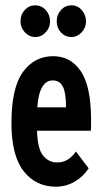

<svg xmlns="http://www.w3.org/2000/svg" viewBox="-20 -690 390 721"><path d="M189 11Q115 11 69 -47Q23 -105 23 -228Q23 -360 66 -419.5Q109 -479 180 -479Q245 -479 283.5 -422.5Q322 -366 322 -239Q322 -228 322 -218Q322 -208 321 -199H119Q121 -131 142 -105.5Q163 -80 194 -80Q236 -79 265 -121L313 -58Q292 -26 260 -7.5Q228 11 189 11ZM120 -287H228Q228 -340 216.5 -364Q205 -388 177 -388Q154 -388 139 -364Q124 -340 120 -287ZM112 -551Q90 -551 73.5 -568.5Q57 -586 57 -610Q57 -635 73 -652.5Q89 -670 112 -670Q136 -670 152 -652Q168 -634 168 -610Q168 -586 151.5 -568.5Q135 -551 112 -551ZM248 -551Q225 -551 209 -568Q193 -585 193 -610Q193 -635 209 -652.5Q225 -670 248 -670Q272 -670 287.5 -651.5Q303 -633 303 -610Q303 -586 286.5 -568.5Q270 -551 248 -551Z"/></svg>

Font: Inconsolata ExtraCondensed ExtraBold
Style: Regular
Weight: 800
Width: 2
Monospace: yes
Designer: Raph Levien, Cyreal, Brenton Simpson
Foundry: Raph Levien, Cyreal, Google
Version: Version 3.001; ttfautohint (v1.8.2.53-6de2)